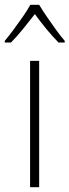

<svg xmlns="http://www.w3.org/2000/svg" viewBox="-44 -784 291 804"><path d="M120 0H82V-529H120ZM120 -764Q133 -742 152.5 -713.5Q172 -685 192 -657.5Q212 -630 227 -613V-606H201Q176 -631 149.5 -663.5Q123 -696 102 -725Q80 -697 53.5 -664Q27 -631 2 -606H-24V-613Q-8 -632 12.5 -659.5Q33 -687 52 -714.5Q71 -742 83 -764Z"/></svg>

Font: Noto Sans Lao Looped SemiCondensed ExtraLight
Style: Regular
Weight: 200
Width: 4
Designer: Mark Frömberg, Ben Mitchell
Foundry: The Fontpad Ltd
Version: Version 1.002; ttfautohint (v1.8.4.7-5d5b)